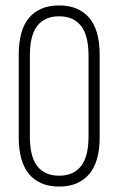

<svg xmlns="http://www.w3.org/2000/svg" viewBox="-20 -681 436 707"><path d="M198 6Q126 6 87.5 -39.5Q49 -85 49 -175V-479Q49 -571 87.5 -616Q126 -661 198 -661Q269 -661 308 -616Q347 -571 347 -479V-175Q347 -85 308 -39.5Q269 6 198 6ZM198 -34Q250 -34 278 -69Q306 -104 306 -178V-476Q306 -551 278 -586Q250 -621 198 -621Q145 -621 117.5 -586Q90 -551 90 -476V-178Q90 -104 117.5 -69Q145 -34 198 -34Z"/></svg>

Font: Sofia Sans Extra Condensed Light
Style: Regular
Weight: 300
Designer: Botio Nikoltchev, Ani Petrova
Foundry: lettersoup
Version: Version 4.101